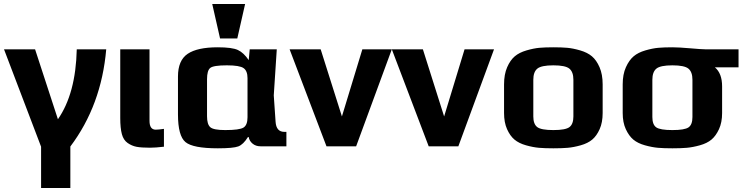

<svg xmlns="http://www.w3.org/2000/svg" viewBox="-20 -730 3705 958"><path d="M331 208V1C434.3 -136.3 494 -298 510 -484H363C359.7 -336.7 328.3 -220.3 269 -135L155 -484H0L185 2V208Z M798 2V-87C779.3 -84.3 765.7 -83 757 -83C736.3 -83 726 -97.7 726 -127V-484H580V-141C580 -107.7 582.7 -81 588 -61C593.3 -41 603 -26.2 617 -16.5C631 -6.8 645.8 -0.5 661.5 2.5C677.2 5.5 699.3 7 728 7C746.7 7 770 5.3 798 2Z M1215 -145C1215 -119 1208.3 -101.8 1195 -93.5C1181.7 -85.2 1151.3 -81 1104 -81C1064.7 -81 1039.7 -85.8 1029 -95.5C1018.3 -105.2 1013 -123.3 1013 -150V-335C1013 -363.7 1018.3 -382.3 1029 -391C1039.7 -399.7 1067.3 -404 1112 -404C1154.7 -404 1182.5 -399.3 1195.5 -390C1208.5 -380.7 1215 -364 1215 -340ZM1221 -46C1223 -33.3 1229.3 -22.5 1240 -13.5C1250.7 -4.5 1264 0 1280 0H1409V-72H1399C1371.7 -72 1357 -89 1355 -123L1346 -254L1361 -484H1226L1221 -430C1204.3 -454.7 1186.3 -471.5 1167 -480.5C1147.7 -489.5 1114 -494 1066 -494C998.7 -494 948.8 -483.2 916.5 -461.5C884.2 -439.8 868 -402 868 -348V-159C868 -87.7 880.5 -41.7 905.5 -21C930.5 -0.3 984.3 10 1067 10C1118.3 10 1152.3 6.8 1169 0.5C1185.7 -5.8 1201.7 -21.3 1217 -46ZM1164 -538 1203 -710H1039L1078 -538Z M1935 -484H1788L1686 -149L1580 -484H1425L1609 0H1757Z M2445 -484H2298L2196 -149L2090 -484H1935L2119 0H2267Z M2987 -309C2987 -342.3 2981.8 -370.8 2971.5 -394.5C2961.2 -418.2 2948.5 -436.3 2933.5 -449C2918.5 -461.7 2899 -471.5 2875 -478.5C2851 -485.5 2829.5 -489.8 2810.5 -491.5C2791.5 -493.2 2768.3 -494 2741 -494C2713.7 -494 2690.5 -493.2 2671.5 -491.5C2652.5 -489.8 2631 -485.5 2607 -478.5C2583 -471.5 2563.5 -461.7 2548.5 -449C2533.5 -436.3 2520.8 -418.2 2510.5 -394.5C2500.2 -370.8 2495 -342.3 2495 -309V-166C2495 -134.7 2500 -107.8 2510 -85.5C2520 -63.2 2532.3 -45.8 2547 -33.5C2561.7 -21.2 2580.8 -11.7 2604.5 -5C2628.2 1.7 2649.8 5.8 2669.5 7.5C2689.2 9.2 2713 10 2741 10C2769 10 2792.8 9.2 2812.5 7.5C2832.2 5.8 2853.8 1.7 2877.5 -5C2901.2 -11.7 2920.3 -21.2 2935 -33.5C2949.7 -45.8 2962 -63.2 2972 -85.5C2982 -107.8 2987 -134.7 2987 -166ZM2841 -149C2841 -123.7 2834.5 -106 2821.5 -96C2808.5 -86 2781.7 -81 2741 -81C2700.3 -81 2673.5 -86 2660.5 -96C2647.5 -106 2641 -123.7 2641 -149V-332C2641 -358 2647.7 -376.5 2661 -387.5C2674.3 -398.5 2701 -404 2741 -404C2781 -404 2807.7 -398.5 2821 -387.5C2834.3 -376.5 2841 -358 2841 -332Z M3665 -394V-484H3498C3486.7 -484 3462 -485.7 3424 -489C3386 -492.3 3356.3 -494 3335 -494C3307.7 -494 3284.3 -493.2 3265 -491.5C3245.7 -489.8 3224 -485.5 3200 -478.5C3176 -471.5 3156.5 -461.7 3141.5 -449C3126.5 -436.3 3113.7 -418.2 3103 -394.5C3092.3 -370.8 3087 -342.3 3087 -309V-166C3087 -134.7 3092.2 -107.8 3102.5 -85.5C3112.8 -63.2 3125.3 -45.8 3140 -33.5C3154.7 -21.2 3174 -11.7 3198 -5C3222 1.7 3243.8 5.8 3263.5 7.5C3283.2 9.2 3307 10 3335 10C3363 10 3386.8 9.2 3406.5 7.5C3426.2 5.8 3448 1.7 3472 -5C3496 -11.7 3515.3 -21.2 3530 -33.5C3544.7 -45.8 3557.2 -63.2 3567.5 -85.5C3577.8 -107.8 3583 -134.7 3583 -166V-299C3583 -342.3 3571 -374 3547 -394ZM3435 -146C3435 -120.7 3428.5 -103.5 3415.5 -94.5C3402.5 -85.5 3375.7 -81 3335 -81C3294.3 -81 3267.5 -85.5 3254.5 -94.5C3241.5 -103.5 3235 -120.7 3235 -146V-332C3235 -358 3241.7 -376.5 3255 -387.5C3268.3 -398.5 3295 -404 3335 -404C3375 -404 3401.7 -398.5 3415 -387.5C3428.3 -376.5 3435 -358 3435 -332Z"/></svg>

Font: Play
Style: Bold
Weight: 700
Designer: Jonas Hecksher
Foundry: Jonas Hecksher, Playtypeª, e-types AS
Version: Version 1.002